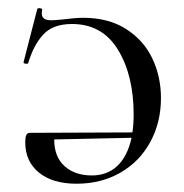

<svg xmlns="http://www.w3.org/2000/svg" viewBox="-20 -432 445 464"><path d="M369 -195Q369 -136 343 -88.5Q317 -41 270.5 -14.5Q224 12 165 12Q107 12 74 -15Q41 -42 41 -88Q41 -100 43.5 -105.5Q46 -111 53 -111L300 -112Q303 -132 303 -155Q303 -250 265 -312Q227 -374 154 -374Q108 -374 84.5 -348.5Q61 -323 48 -279Q48 -278 44 -278Q36 -278 37 -282L70 -410Q71 -413 77 -412Q83 -411 82 -409Q81 -405 81 -399Q81 -383 104 -383Q110 -383 132 -385Q162 -389 181 -389Q242 -389 284.5 -362Q327 -335 348 -291Q369 -247 369 -195ZM298 -99 111 -95Q111 -53 136 -30.5Q161 -8 202 -8Q239 -8 263.5 -31Q288 -54 298 -99Z"/></svg>

Font: Cormorant Garamond
Style: Regular
Weight: 400
Designer: Christian Thalmann (Catharsis Fonts)
Version: Version 3.000